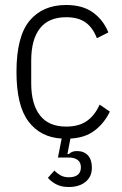

<svg xmlns="http://www.w3.org/2000/svg" viewBox="-20 -544 488 769"><path d="M245 -524Q311 -524 352.5 -494Q394 -464 414 -414L368 -391Q352 -433 323 -454Q294 -475 245 -475Q175 -475 140 -430.5Q105 -386 105 -301V-211Q105 -127 140 -82Q175 -37 245 -37Q296 -37 328 -59.5Q360 -82 379 -125L420 -97Q398 -51 359.5 -21.5Q321 8 262 11L250 73H256Q261 68 268.5 64.5Q276 61 288 61Q316 61 332 78Q348 95 348 128Q348 153 336 170Q324 187 303.5 196Q283 205 256 205Q224 205 203 193Q182 181 172 168L198 139Q208 150 222 158Q236 166 256 166Q279 166 291.5 156Q304 146 304 126Q304 107 291.5 97Q279 87 256 87H212L227 11Q142 6 94 -57.5Q46 -121 46 -256Q46 -398 98.5 -461Q151 -524 245 -524Z"/></svg>

Font: IBM Plex Sans Condensed Light
Style: Regular
Weight: 300
Width: 3
Designer: Mike Abbink, Paul van der Laan, Pieter van Rosmalen
Foundry: Bold Monday
Version: Version 3.201